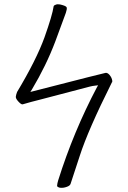

<svg xmlns="http://www.w3.org/2000/svg" viewBox="-20 -727 600 898"><path d="M502 -339Q392 -119 353 2Q313 122 310 133Q307 142 292 147Q276 153 260 151Q253 149 250 147Q247 145 247 141Q248 130 252 117Q324 -112 434 -320L439 -328L429 -327Q411 -325 400 -322L175 -263Q119 -249 86 -239H85Q79 -238 66 -252Q53 -266 54 -275Q55 -284 60 -297Q150 -447 188 -552Q225 -656 231 -698Q233 -703 243 -706Q254 -709 273 -703Q290 -698 292 -692Q294 -685 288 -667Q281 -648 239 -534Q196 -420 129 -308L122 -297L134 -300L392 -366L473 -386Q482 -388 492 -377Q503 -364 505 -350Q506 -343 503 -341L502 -340Z"/></svg>

Font: ToneOZ-Pinyin-WenKai-Light
Style: Light
Weight: 300
Designer: Fontworks Inc.
Foundry: ToneOZ
Version: Version 0.240331